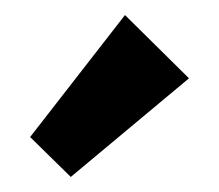

<svg xmlns="http://www.w3.org/2000/svg" viewBox="-20 -752 291 255"><path d="M231 -648 74 -517 20 -570 146 -732Z"/></svg>

Font: Tilda Sans Black
Style: Regular
Weight: 900
Designer: ParaType Ltd
Foundry: ParaType Ltd
Version: Version 1.009